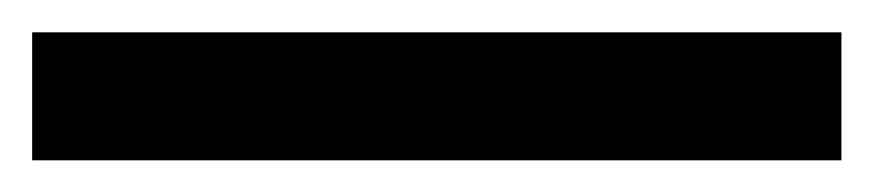

<svg xmlns="http://www.w3.org/2000/svg" viewBox="-23 -860 546 120"><path d="M502.9 -759.8H-2.9V-839.8H502.9Z"/></svg>

Font: Sahel SemiBold FD
Style: SemiBold-FD
Weight: 600
Foundry: Saber Rastikerdar (saber.rastikerdar@gmail.com)
Version: Version 3.3.0